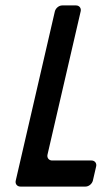

<svg xmlns="http://www.w3.org/2000/svg" viewBox="-20 -687 390 707"><path d="M322 -22 334 -74C337 -86 329 -96 317 -96H172C160 -96 152 -106 155 -118L277 -645C280 -657 272 -667 260 -667H209C197 -667 185 -657 182 -645L38 -22C35 -10 43 0 55 0H295C307 0 319 -10 322 -22Z"/></svg>

Font: DIN Rundschrift
Style: EngKursiv
Weight: 400
Width: 3
Version: Version 1.027